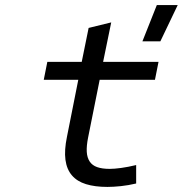

<svg xmlns="http://www.w3.org/2000/svg" viewBox="-109 -736 726 763"><path d="M432.1 -6.8Q401.4 0.5 371.3 3.7Q341.3 6.8 317.9 6.8Q268.1 6.8 232.7 -4.2Q197.3 -15.1 176.8 -39.1Q156.2 -63 151.1 -100.8Q146 -138.7 157.2 -192.9L202.1 -418.9H64.9L79.1 -490.2H215.8L243.2 -625L333 -647L300.8 -490.2H521L506.8 -418.9H287.1L241.2 -189.9Q234.4 -156.2 235.8 -132.6Q237.3 -108.9 247.6 -93.8Q257.8 -78.6 277.3 -71.8Q296.9 -64.9 327.1 -64.9Q345.2 -64.9 372.6 -68.6Q399.9 -72.3 432.1 -80.1ZM597.2 -715.8 528.3 -571.8H457L514.2 -715.8ZM-88.9 -490.2Z"/></svg>

Font: Code New Roman
Style: Italic
Weight: 400
Italic angle: -11°
Monospace: yes
Designer: Sam Radian
Foundry: Code New Roman
Version: Version 1.508 October 19, 2014